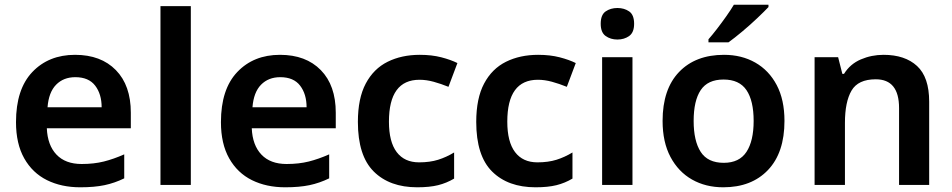

<svg xmlns="http://www.w3.org/2000/svg" viewBox="-20 -786 4046 816"><path d="M299 -553Q409 -553 472.5 -488Q536 -423 536 -307V-241H179Q182 -169 220 -129Q258 -89 327 -89Q379 -89 421 -99.5Q463 -110 508 -130V-28Q467 -8 424 1Q381 10 321 10Q241 10 179.5 -20.5Q118 -51 83 -113Q48 -175 48 -267Q48 -407 117.5 -480Q187 -553 299 -553ZM300 -458Q250 -458 218.5 -426Q187 -394 182 -330H412Q412 -386 384.5 -422Q357 -458 300 -458Z M791 0H662V-760H791Z M1170 -553Q1280 -553 1343.5 -488Q1407 -423 1407 -307V-241H1050Q1053 -169 1091 -129Q1129 -89 1198 -89Q1250 -89 1292 -99.5Q1334 -110 1379 -130V-28Q1338 -8 1295 1Q1252 10 1192 10Q1112 10 1050.5 -20.5Q989 -51 954 -113Q919 -175 919 -267Q919 -407 988.5 -480Q1058 -553 1170 -553ZM1171 -458Q1121 -458 1089.5 -426Q1058 -394 1053 -330H1283Q1283 -386 1255.5 -422Q1228 -458 1171 -458Z M1753 10Q1636 10 1568.5 -57Q1501 -124 1501 -268Q1501 -368 1534.5 -431Q1568 -494 1627.5 -523.5Q1687 -553 1764 -553Q1815 -553 1855.5 -542.5Q1896 -532 1924 -518L1886 -417Q1854 -430 1823 -438.5Q1792 -447 1763 -447Q1633 -447 1633 -269Q1633 -183 1666 -139.5Q1699 -96 1761 -96Q1807 -96 1842 -107Q1877 -118 1910 -138V-27Q1878 -8 1842 1Q1806 10 1753 10Z M2256 10Q2139 10 2071.5 -57Q2004 -124 2004 -268Q2004 -368 2037.5 -431Q2071 -494 2130.5 -523.5Q2190 -553 2267 -553Q2318 -553 2358.5 -542.5Q2399 -532 2427 -518L2389 -417Q2357 -430 2326 -438.5Q2295 -447 2266 -447Q2136 -447 2136 -269Q2136 -183 2169 -139.5Q2202 -96 2264 -96Q2310 -96 2345 -107Q2380 -118 2413 -138V-27Q2381 -8 2345 1Q2309 10 2256 10Z M2604 -752Q2633 -752 2654 -737.5Q2675 -723 2675 -685Q2675 -648 2654 -633Q2633 -618 2604 -618Q2575 -618 2554 -633Q2533 -648 2533 -685Q2533 -723 2554 -737.5Q2575 -752 2604 -752ZM2668 -543V0H2539V-543Z M3314 -272Q3314 -137 3244 -63.5Q3174 10 3054 10Q2979 10 2921 -23Q2863 -56 2829.5 -119Q2796 -182 2796 -272Q2796 -407 2866 -480Q2936 -553 3057 -553Q3132 -553 3190 -520Q3248 -487 3281 -424.5Q3314 -362 3314 -272ZM2928 -272Q2928 -187 2958 -140.5Q2988 -94 3056 -94Q3122 -94 3152.5 -140.5Q3183 -187 3183 -272Q3183 -358 3152.5 -403Q3122 -448 3055 -448Q2988 -448 2958 -403Q2928 -358 2928 -272ZM3246 -756Q3229 -738 3198.5 -709Q3168 -680 3134.5 -652Q3101 -624 3076 -606H2991V-619Q3007 -637 3027 -663Q3047 -689 3066.5 -716.5Q3086 -744 3099 -766H3246Z M3735 -553Q3826 -553 3877.5 -505.5Q3929 -458 3929 -354V0H3801V-327Q3801 -449 3702 -449Q3627 -449 3599 -401Q3571 -353 3571 -264V0H3442V-543H3542L3560 -472H3567Q3593 -514 3638.5 -533.5Q3684 -553 3735 -553Z"/></svg>

Font: Noto Sans Sora Sompeng Semi
Style: Bold
Weight: 700
Designer: Monotype Design Team. David Williams.
Foundry: Monotype Imaging Inc.
Version: Version 2.101; ttfautohint (v1.8.4.7-5d5b)